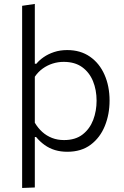

<svg xmlns="http://www.w3.org/2000/svg" viewBox="-20 -761 632 976"><path d="M92.5 194.5Q92.5 139 92.5 86.2Q92.5 33.5 92.5 -27.5V-494Q92.5 -557 92.5 -616.2Q92.5 -675.5 92.5 -731.5L157 -741Q157 -681 157 -620.2Q157 -559.5 157 -494V-437H165Q179 -454.5 202 -470.5Q225 -486.5 255.2 -496.5Q285.5 -506.5 321.5 -506.5Q389 -506.5 437.2 -473Q485.5 -439.5 511.2 -381.2Q537 -323 537 -249.5Q537 -180 513 -120.8Q489 -61.5 441.2 -25.5Q393.5 10.5 322 10.5Q288 10.5 259.2 1.8Q230.5 -7 206.8 -24Q183 -41 163.5 -64.5H157V-25Q157 34 157 85.2Q157 136.5 157 192ZM305.5 -49Q363.5 -49 400 -77.5Q436.5 -106 453.8 -151.5Q471 -197 471 -249Q471 -303.5 452.8 -348.2Q434.5 -393 397.5 -419.8Q360.5 -446.5 304 -446.5Q275 -446.5 248 -438Q221 -429.5 197.5 -412.8Q174 -396 157 -371V-137Q173.5 -109.5 195.2 -90Q217 -70.5 244.5 -59.8Q272 -49 305.5 -49Z"/></svg>

Font: Commissioner Thin Light
Style: Regular
Weight: 300
Version: Version 1.000